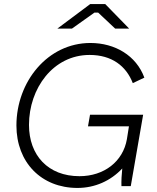

<svg xmlns="http://www.w3.org/2000/svg" viewBox="-20 -918 776 947"><path d="M362 9C448 9 526 -26 583 -87C580 -59 578 -24 579 0H625L686 -352H424L414 -295H616L606 -232C587 -121 493 -49 372 -49C217 -49 123 -152 123 -302C123 -482 242 -647 422 -647C531 -647 602 -593 635 -508L692 -535C652 -644 547 -706 426 -706C215 -706 61 -515 61 -299C61 -117 184 9 362 9ZM263 -777H335L446 -856H464L548 -777H617L499 -898H425Z"/></svg>

Font: Fixel Display 20240404 Light
Style: Italic
Weight: 300
Italic angle: -10°
Designer: AlfaBravo + MacPaw
Foundry: Kyrylo Tkachov, Marchela Mozhyna, Serhii Makarenko, Maria Weinstein, Zakhar Kryvoshyya
Version: Version 1.211;Glyphs 3.2 (3225)